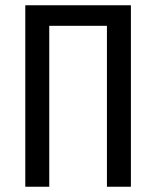

<svg xmlns="http://www.w3.org/2000/svg" viewBox="-20 -709 593 729"><path d="M477 0H386V-611H167V0H76V-689H477Z"/></svg>

Font: Fira Sans Compressed
Style: Regular
Weight: 400
Width: 1
Designer: bBox Type GmbH & Carrois Corporate GbR & Edenspiekermann AG
Foundry: bBox Type GmbH & Carrois Corporate GbR & Edenspiekermann AG
Version: Version 4.301